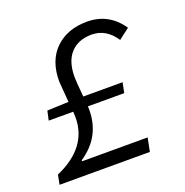

<svg xmlns="http://www.w3.org/2000/svg" viewBox="-119 -759 837 867"><g transform="rotate(-20 300.0 -325.0)"><path d="M22 0 31 -46Q194 -117 194 -262Q194 -280 193 -289H75L85 -334L188 -338Q180 -431 180 -439Q180 -539 237.5 -594.5Q295 -650 390 -650Q494 -650 555 -561L503 -521Q459 -588 389 -588Q326 -588 289 -549Q252 -510 252 -433Q252 -415 259 -338H448L438 -289H263Q264 -284 264 -273Q264 -143 154 -70V-65H469L456 0Z"/></g></svg>

Font: TypoPRO Source Code Pro
Style: Italic
Weight: 400
Italic angle: -11°
Monospace: yes
Designer: Paul D. Hunt, Teo Tuominen
Foundry: Adobe Systems Incorporated
Version: Version 1.030;PS 1.0;hotconv 1.0.84;makeotf.lib2.5.63406